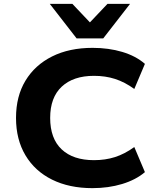

<svg xmlns="http://www.w3.org/2000/svg" viewBox="-20 -964 817 995"><path d="M459 11Q339 11 250 -33Q161 -77 112 -159Q63 -241 63 -353Q63 -465 112 -546Q161 -627 250 -671.5Q339 -716 460 -716Q543 -716 613.5 -695Q684 -674 731 -633L676 -503Q626 -539 576 -555Q526 -571 467 -571Q360 -571 300 -515Q240 -459 240 -353Q240 -246 299.5 -190Q359 -134 467 -134Q526 -134 576 -150Q626 -166 676 -202L731 -72Q684 -32 613 -10.5Q542 11 459 11ZM377 -765 238 -944H355L446 -848L537 -944H654L515 -765Z"/></svg>

Font: Nunito Sans 10pt SemiExpanded ExtraBold
Style: Regular
Weight: 800
Width: 6
Designer: Vernon Adams
Foundry: Vernon Adams
Version: Version 3.101;gftools[0.9.27]